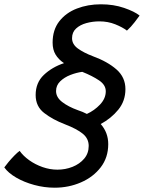

<svg xmlns="http://www.w3.org/2000/svg" viewBox="-104 -699 670 894"><path d="M400 -28Q400 34.5 365 80Q330 125.5 273 150.2Q216 175 150.5 175Q102.5 175 55.5 162.2Q8.5 149.5 -28.5 128Q-65.5 106.5 -84 80.5Q-77 70.5 -64 55Q-51 39.5 -36.8 25Q-22.5 10.5 -12.5 3.5Q4 27 32 47Q60 67 94.2 79Q128.5 91 163.5 91Q200.5 91 233.8 77.8Q267 64.5 288 39.8Q309 15 309 -19.5Q309 -54 281.2 -76.5Q253.5 -99 199 -120Q141.5 -142 101.8 -172.8Q62 -203.5 62 -256.5Q62 -314 100.2 -350.2Q138.5 -386.5 194 -405Q168.5 -422 154.8 -444.8Q141 -467.5 141 -500.5Q141 -560 172 -599.8Q203 -639.5 254 -659.2Q305 -679 366 -679Q425 -679 473.8 -662.2Q522.5 -645.5 546 -626.5Q540.5 -618.5 523 -595.8Q505.5 -573 487 -556.5Q467 -572 432.8 -585.8Q398.5 -599.5 359 -599.5Q327.5 -599.5 298.2 -591.5Q269 -583.5 250.2 -566.2Q231.5 -549 231.5 -521Q231.5 -493 258.5 -473.2Q285.5 -453.5 329 -437Q397 -412 438.5 -375.5Q480 -339 480 -284Q480 -229 447 -188.5Q414 -148 365 -121.5Q400 -81.5 400 -28ZM258.5 -186Q281.5 -178.5 300.5 -168.5Q335 -184 361.8 -212.2Q388.5 -240.5 388.5 -274Q388.5 -303.5 357.5 -324.5Q326.5 -345.5 279 -364.5Q252 -361 223.8 -350Q195.5 -339 176.2 -320.2Q157 -301.5 157 -275Q157 -246 185.5 -224Q214 -202 258.5 -186Z"/></svg>

Font: Grandstander
Style: Italic
Weight: 400
Italic angle: -15°
Designer: Tyler Finck
Foundry: Etcetera Type Co
Version: Version 1.200; ttfautohint (v1.8.3)